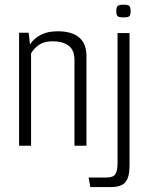

<svg xmlns="http://www.w3.org/2000/svg" viewBox="-20 -608 620 801"><path d="M59.6 -471.5H99.5L105.1 -422.5Q120.6 -446.9 149.1 -462.2Q177.6 -477.5 220 -477.5Q280.3 -477.5 310.5 -451.4Q340.7 -425.4 340.7 -374.7V0H290.7V-358.3Q290.7 -399.2 266.2 -417.4Q241.7 -435.7 200 -435.7Q164.7 -435.7 143.3 -421.3Q121.9 -406.8 109.6 -385.2V0H59.6ZM356.8 172.5 349.6 132.5H425.2Q452.8 132.5 461.6 118Q470.4 103.5 470.4 72.2V-470H520.4V84Q520.4 130.5 503.5 151.5Q486.6 172.5 441.7 172.5ZM495.4 -535.4Q476.4 -535.4 470.7 -540.5Q465.1 -545.7 465.1 -561.2Q465.1 -576.8 470.7 -582.7Q476.4 -588.5 495.4 -588.5Q514.6 -588.5 519.8 -582.7Q524.9 -576.8 524.9 -561.2Q524.9 -545.7 519.8 -540.5Q514.6 -535.4 495.4 -535.4Z"/></svg>

Font: Smooch Sans Thin
Style: Regular
Weight: 100
Designer: Robert E. Leuschke
Foundry: Robert E. Leuschke
Version: Version 1.010